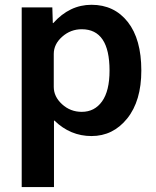

<svg xmlns="http://www.w3.org/2000/svg" viewBox="-20 -550 641 790"><path d="M69.3 -519.5H195.3L197.3 -455.1H199.2Q266.6 -530.3 356.4 -530.3Q450.2 -530.3 505.9 -459.5Q561.5 -388.7 561.5 -259.8Q561.5 -134.8 503.4 -62.5Q445.3 9.8 356.4 9.8Q269.5 9.8 204.1 -53.7H202.1V219.7H69.3ZM430.7 -259.8Q430.7 -429.7 316.4 -429.7Q270.5 -429.7 235.8 -398.9Q201.2 -368.2 201.2 -328.1V-192.4Q201.2 -152.3 235.4 -121.1Q269.5 -89.8 316.4 -89.8Q369.1 -89.8 399.9 -132.8Q430.7 -175.8 430.7 -259.8Z"/></svg>

Font: Mgen+ 1c bold
Style: Bold
Weight: 700
Designer: [Source Han Sans]
Ryoko NISHIZUKA  (kana & ideographs); Paul D. Hunt (Latin, Greek & Cyrillic); Wenlong ZHANG  (bopomofo
Version: Version 1.059.20150602